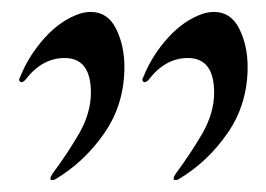

<svg xmlns="http://www.w3.org/2000/svg" viewBox="-20 -688 444 321"><path d="M132 -533Q132 -591 88 -591Q50 -591 22 -554Q20 -552 17.5 -551Q15 -550 13.5 -551.5Q12 -553 12 -555Q12 -556 14 -560Q28 -595 54.5 -624.5Q81 -654 113 -665Q122 -668 132 -668Q160 -668 174 -640Q188 -612 188 -576Q188 -514 154.5 -465.5Q121 -417 72 -388Q70 -387 67 -387Q61 -387 68 -398Q92 -430 113 -466Q132 -500 132 -533ZM338 -533Q338 -591 294 -591Q256 -591 228 -554Q226 -552 223.5 -551Q221 -550 219.5 -551.5Q218 -553 218 -555Q218 -556 220 -560Q234 -595 260.5 -624.5Q287 -654 319 -665Q328 -668 338 -668Q366 -668 380 -640Q394 -612 394 -576Q394 -514 360.5 -465.5Q327 -417 278 -388Q276 -387 273 -387Q267 -387 274 -398Q298 -430 319 -466Q338 -500 338 -533Z"/></svg>

Font: Fedorovsk Unicode
Style: Medium
Weight: 500
Designer: Aleksandr Andreev and Nikita Simmons
Version: Version 3.2